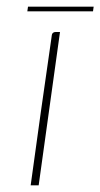

<svg xmlns="http://www.w3.org/2000/svg" viewBox="-20 -556 301 576"><path d="M72 0Q87 -110 102.5 -220Q118 -330 134 -440Q135 -447 135.5 -451Q136 -455 139 -457.5Q142 -460 147 -460H160L96 0ZM62 -522 64 -536H261L259 -522Z"/></svg>

Font: Genos Thin Thin
Style: Italic
Weight: 250
Italic angle: -8°
Version: Version 1.010